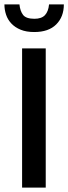

<svg xmlns="http://www.w3.org/2000/svg" viewBox="-24 -849 309 869"><path d="M183 -630V0H76V-630ZM64 -829Q67 -799 80.5 -781.5Q94 -764 132 -764Q164 -764 179.5 -780.5Q195 -797 198 -829H265Q265 -773 230.5 -738.5Q196 -704 131 -704Q95 -704 69.5 -714.5Q44 -725 27.5 -742.5Q11 -760 3.5 -782.5Q-4 -805 -4 -829Z"/></svg>

Font: Mukta Vaani Medium
Style: Regular
Weight: 500
Designer: Noopur Datye, Girish Dalvi, Yashodeep Gholap, Pallavi Karambelkar
Foundry: Ek Type
Version: Version 2.538;PS 1.000;hotconv 16.6.51;makeotf.lib2.5.65220;